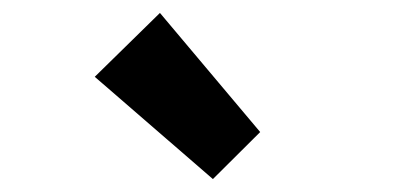

<svg xmlns="http://www.w3.org/2000/svg" viewBox="-20 -835 640 294"><path d="M306 -560.8 125.1 -717.4 224.9 -815.2 378.4 -632.8Z"/></svg>

Font: Source Code Pro ExtraLight
Style: Regular
Weight: 200
Monospace: yes
Designer: Paul D. Hunt, Teo Tuominen
Foundry: Adobe
Version: Version 1.026;hotconv 1.1.0;makeotfexe 2.6.0